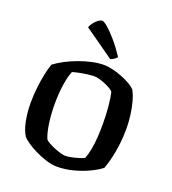

<svg xmlns="http://www.w3.org/2000/svg" viewBox="-171 -1110 1105 1237"><g transform="rotate(20 381.5 -492.0)"><path d="M363 0Q326 0 286 -13Q246 -26 209.5 -44Q173 -62 146.5 -80.5Q120 -99 110 -111Q87 -145 75 -204Q63 -263 63 -328Q63 -382 69 -434.5Q75 -487 84.5 -532Q94 -577 105 -606Q133 -627 171.5 -647.5Q210 -668 254.5 -684.5Q299 -701 343 -710.5Q387 -720 425 -720Q452 -720 485.5 -712Q519 -704 552 -691Q585 -678 610.5 -663Q636 -648 649 -633Q665 -605 676.5 -563Q688 -521 694 -474Q700 -427 700 -381Q700 -329 694 -278Q688 -227 677.5 -181.5Q667 -136 653 -98Q626 -76 578.5 -53Q531 -30 474.5 -15Q418 0 363 0ZM387 -84Q404 -84 429 -89Q454 -94 478.5 -101.5Q503 -109 515 -116Q526 -144 533.5 -182.5Q541 -221 544 -266.5Q547 -312 547 -358Q547 -423 541.5 -480.5Q536 -538 527 -574Q521 -582 504 -592Q487 -602 466.5 -610.5Q446 -619 426 -624.5Q406 -630 392 -630Q375 -630 347 -626.5Q319 -623 291.5 -617.5Q264 -612 245 -606Q234 -580 226.5 -544Q219 -508 215 -465Q211 -422 211 -375Q211 -311 219.5 -248Q228 -185 245 -144Q252 -135 271 -124.5Q290 -114 312.5 -105Q335 -96 356 -90Q377 -84 387 -84ZM448 -769 244 -913Q250 -930 263 -946.5Q276 -963 291 -973.5Q306 -984 316 -984Q328 -984 355 -961Q382 -938 418 -896.5Q454 -855 492 -798Q487 -791 474 -781.5Q461 -772 448 -769Z"/></g></svg>

Font: Texturina 12pt
Style: Bold
Weight: 700
Designer: Guillermo Torres Carreño
Foundry: Omnibus-Type
Version: Version 1.002